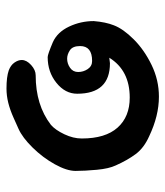

<svg xmlns="http://www.w3.org/2000/svg" viewBox="21 -495 510 592"><g transform="rotate(90 276.0 -199.0)"><path d="M507 -177Q507 -150 486.5 -113Q466 -76 435 -44.5Q404 -13 377 -1Q368 3 343.5 14Q319 25 297 30.5Q275 36 253 36Q217 36 197 29Q181 23 173 11.5Q165 0 165 -11Q165 -26 180.5 -40Q196 -54 212 -54Q304 -54 365 -101Q381 -115 394 -142.5Q407 -170 407 -196Q407 -269 373.5 -306.5Q340 -344 281 -344Q197 -344 158 -281Q172 -283 175 -283Q269 -283 269 -182Q269 -145 235.5 -118Q202 -91 156 -91Q148 -91 110 -107Q79 -121 62 -157Q45 -193 45 -233Q48 -270 58 -295Q69 -324 101.5 -356.5Q134 -389 180.5 -411.5Q227 -434 278 -434Q337 -434 400 -404Q436 -388 455 -362.5Q474 -337 490 -301Q500 -280 503.5 -242.5Q507 -205 507 -177ZM168 -228Q122 -228 122 -191Q122 -168 135 -159.5Q148 -151 161 -151Q176 -151 189 -160Q202 -169 202 -185Q202 -201 193 -214.5Q184 -228 168 -228Z"/></g></svg>

Font: Itim
Style: Regular
Weight: 400
Designer: Suppakit Chalermlarp
Version: Version 1.002g